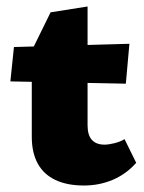

<svg xmlns="http://www.w3.org/2000/svg" viewBox="-20 -562 445 592"><path d="M239 10Q187 10 151 -7Q115 -24 96.5 -57.5Q78 -91 78 -140V-406L136 -524L250 -542V-176Q250 -145 263.5 -130.5Q277 -116 302 -116Q315 -116 333 -120.5Q351 -125 364 -133L400 -60Q369 -25 327.5 -7.5Q286 10 239 10ZM368 -304 12 -311 23 -417 379 -427Z"/></svg>

Font: Ysabeau Office Black
Style: Regular
Weight: 900
Designer: Christian Thalmann (Catharsis Fonts)
Version: Version 2.001;gftools[0.9.30]; featfreeze: tnum,lnum,ss02